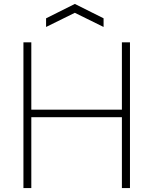

<svg xmlns="http://www.w3.org/2000/svg" viewBox="-20 -955 778 975"><path d="M99 -740H139V-398H599V-740H640V0H599V-360H139V0H99ZM214 -862 360 -935 506 -862V-818L360 -890L214 -818Z"/></svg>

Font: Encode Sans Normal
Style: Thin
Weight: 100
Designer: Pablo Impallari, Andres Torresi
Foundry: Pablo Impallari, Andres Torresi
Version: Version 1.000; ttfautohint (v1.00) -l 8 -r 50 -G 200 -x 14 -